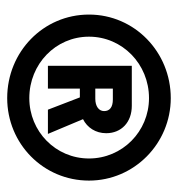

<svg xmlns="http://www.w3.org/2000/svg" viewBox="0 -758 506 547"><g transform="rotate(90 253.5 -484.0)"><path d="M259 -251C389 -251 494 -354 494 -484C494 -613 388 -717 259 -717C128 -717 21 -614 21 -484C21 -354 127 -251 259 -251ZM84 -484C84 -579 162 -655 259 -655C354 -655 431 -579 431 -484C431 -389 354 -314 259 -314C162 -314 84 -389 84 -484ZM167 -367H232V-458H257L292 -367H361L319 -467C343 -479 359 -503 359 -533C359 -576 328 -606 281 -606H167ZM232 -502V-552H263C285 -552 296 -543 296 -527C296 -512 282 -502 261 -502Z"/></g></svg>

Font: Easer Grotesk Medium
Style: Regular
Weight: 500
Designer: Boardeaser, Bonnie Shaver-Troup, Thomas Jockin
Foundry: Lexend
Version: Version 1.001;Glyphs 3.1.2 (3151)